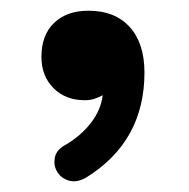

<svg xmlns="http://www.w3.org/2000/svg" viewBox="-20 -762 349 355"><path d="M143.6 -742.2Q192.4 -742.2 219.7 -712.2Q247.1 -682.1 247.1 -627.9Q247.1 -500.5 139.2 -433.6Q120.6 -423.3 106 -428.5Q91.3 -433.6 85 -445.8Q78.6 -457 81.5 -471.2Q84.5 -485.4 101.1 -494.1Q129.9 -511.2 148.2 -534.9Q166.5 -558.6 169.9 -585.9Q162.6 -582 154.5 -579.3Q146.5 -576.7 136.7 -576.7Q101.1 -576.7 78.9 -599.1Q56.6 -621.6 56.6 -656.7Q56.6 -697.3 80.1 -719.7Q103.5 -742.2 143.6 -742.2Z"/></svg>

Font: Mikhak-DS1-FD Bold
Style: Bold
Weight: 700
Designer: Amin Abedi
Version: Version 3.2